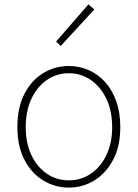

<svg xmlns="http://www.w3.org/2000/svg" viewBox="-20 -840 626 873"><path d="M293 13Q230 13 176.5 -19.5Q123 -52 91 -113.5Q59 -175 59 -262Q59 -351 91 -413Q123 -475 176.5 -507.5Q230 -540 293 -540Q340 -540 382.5 -521.5Q425 -503 457.5 -467.5Q490 -432 508.5 -380Q527 -328 527 -262Q527 -175 494.5 -113.5Q462 -52 409 -19.5Q356 13 293 13ZM293 -20Q349 -20 393.5 -50.5Q438 -81 464 -135.5Q490 -190 490 -262Q490 -335 464 -390Q438 -445 393.5 -476Q349 -507 293 -507Q237 -507 192.5 -476Q148 -445 122.5 -390Q97 -335 97 -262Q97 -190 122.5 -135.5Q148 -81 192.5 -50.5Q237 -20 293 -20ZM256 -631 235 -651 382 -820 409 -797Z"/></svg>

Font: Noto Sans KR Thin
Style: Regular
Weight: 100
Designer: Ryoko NISHIZUKA 西塚涼子 (kana, bopomofo & ideographs); Paul D. Hunt (Latin, Greek & Cyrillic); Sandoll Communications 산돌커뮤니
Foundry: Adobe
Version: Version 2.004-H2;hotconv 1.0.118;makeotfexe 2.5.65603